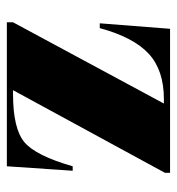

<svg xmlns="http://www.w3.org/2000/svg" viewBox="2 -518 516 560"><g transform="rotate(-90 260.0 -238.0)"><path d="M475 -476V-458L238 -18H251Q335 -18 383 -62Q431 -106 458 -205H472L456 0H36V-15L277 -458H266Q165 -458 125.5 -425Q86 -392 55 -284H42L55 -476Z"/></g></svg>

Font: Abril Fatface
Style: Regular
Weight: 400
Designer: Veronika Burian, Jos Scaglione
Foundry: TypeTogether
Version: Version 1.001